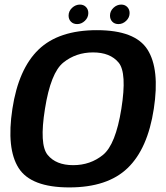

<svg xmlns="http://www.w3.org/2000/svg" viewBox="-20 -812 724 837"><path d="M282 5Q448.5 5 536.2 -79.2Q624 -163.5 650.5 -337.5Q677 -510.5 623.2 -595.5Q569.5 -680.5 402.5 -680.5Q236 -680.5 148.2 -596Q60.5 -511.5 34 -337.5Q7.5 -164 61.2 -79.5Q115 5 282 5ZM299 -92Q224 -92 187.5 -137Q151 -182 176 -337.5Q201 -495 256 -539.2Q311 -583.5 385.5 -583.5Q460.5 -583.5 497.2 -539Q534 -494.5 509 -337.5Q484 -181.5 429 -136.8Q374 -92 299 -92ZM316.5 -707Q335 -707 350 -721.2Q365 -735.5 365 -755Q365 -771 354.8 -781.5Q344.5 -792 328.5 -792Q309.5 -792 294.2 -777.8Q279 -763.5 279 -744Q279 -728 289.2 -717.5Q299.5 -707 316.5 -707ZM496.5 -707Q515 -707 530 -721.2Q545 -735.5 545 -755Q545 -771 534.8 -781.5Q524.5 -792 508.5 -792Q489.5 -792 474.5 -777.8Q459.5 -763.5 459.5 -744Q459.5 -728 469.5 -717.5Q479.5 -707 496.5 -707Z"/></svg>

Font: Anybody UltraCondensed Thin SemiBold
Style: Italic
Weight: 600
Italic angle: -10°
Version: Version 1.111